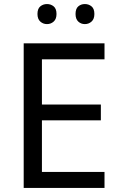

<svg xmlns="http://www.w3.org/2000/svg" viewBox="-20 -928 596 948"><path d="M496 0H97V-714H496V-635H187V-412H478V-334H187V-79H496ZM165 -859Q165 -885 179 -896.5Q193 -908 212 -908Q231 -908 245 -896.5Q259 -885 259 -859Q259 -834 245 -821.5Q231 -809 212 -809Q193 -809 179 -821.5Q165 -834 165 -859ZM353 -859Q353 -885 366.5 -896.5Q380 -908 399 -908Q418 -908 432 -896.5Q446 -885 446 -859Q446 -834 432 -821.5Q418 -809 399 -809Q380 -809 366.5 -821.5Q353 -834 353 -859Z"/></svg>

Font: Noto Sans Zanabazar Square
Style: Regular
Weight: 400
Version: Version 2.005; ttfautohint (v1.8.4.7-5d5b)